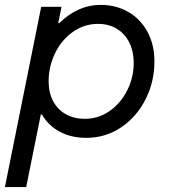

<svg xmlns="http://www.w3.org/2000/svg" viewBox="-48 -545 682 770"><path d="M117.2 -517.6H198.7L185.5 -452.1H189.9Q224.1 -486.8 266.6 -506.1Q309.1 -525.4 356 -525.4Q417.5 -525.4 466.6 -497.1Q515.6 -468.8 543.5 -417.2Q571.3 -365.7 571.3 -298.8Q571.3 -217.3 535.9 -147Q500.5 -76.7 438 -34.4Q375.5 7.8 297.9 7.8Q237.8 7.8 191.9 -16.6Q146 -41 120.1 -85.9H115.7L57.1 205.1H-28.3ZM488.3 -293Q488.3 -337.4 471.2 -373Q454.1 -408.7 421.6 -429Q389.2 -449.2 345.2 -449.2Q289.1 -449.2 243.7 -416.7Q198.2 -384.3 172.6 -331.1Q147 -277.8 147 -218.8Q147 -172.9 165.3 -138.9Q183.6 -105 216.6 -86.7Q249.5 -68.4 292 -68.4Q347.2 -68.4 392.1 -100.1Q437 -131.8 462.6 -183.6Q488.3 -235.4 488.3 -293Z"/></svg>

Font: Reddit Sans Chocolate
Style: Italic
Weight: 400
Italic angle: -11.25°
Designer: Stephen Hutchings
Version: Version 1.013